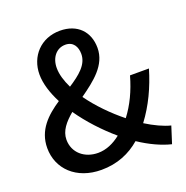

<svg xmlns="http://www.w3.org/2000/svg" viewBox="-135 -873 976 1010"><g transform="rotate(-20 353.0 -368.5)"><path d="M225 -571C225 -629 259 -671 309 -671C353 -671 372 -637 372 -597C372 -537 320 -496 257 -455C237 -496 225 -535 225 -571ZM264 13C353 13 425 -18 483 -68C543 -28 604 0 658 13L688 -81C648 -91 601 -113 553 -143C611 -220 652 -308 680 -403H574C552 -324 519 -255 476 -199C411 -251 347 -316 300 -382C381 -440 463 -501 463 -598C463 -688 405 -750 307 -750C199 -750 128 -670 128 -570C128 -519 146 -462 176 -404C101 -354 34 -293 34 -192C34 -76 123 13 264 13ZM144 -199C144 -249 178 -288 223 -326C273 -254 337 -185 405 -127C366 -96 323 -77 278 -77C202 -77 144 -126 144 -199Z"/></g></svg>

Font: Source Han Sans JP Medium
Style: Regular
Weight: 500
Designer: Ryoko NISHIZUKA 西塚涼子 (kana, bopomofo & ideographs); Paul D. Hunt (Latin, Greek & Cyrillic); Sandoll Communications 산돌커뮤니
Foundry: Adobe
Version: Version 2.002;hotconv 1.0.116;makeotfexe 2.5.65601